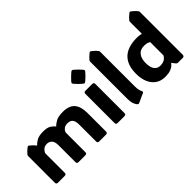

<svg xmlns="http://www.w3.org/2000/svg" viewBox="5 -1430 2106 2106"><g transform="rotate(-45 1058.5 -377.0)"><path d="M513.2 -448.7Q531.2 -470.7 569.1 -491.5Q606.9 -512.2 675.8 -512.2Q773.4 -512.2 816.9 -461.9Q860.4 -411.6 860.4 -311V-25.9Q860.4 -11.2 854.2 -5.6Q848.1 0 833.5 0H732.9Q718.3 0 712.2 -5.6Q706.1 -11.2 706.1 -25.9V-285.6Q706.1 -340.3 686 -364Q666 -387.7 626 -387.7Q590.3 -387.7 569.6 -371.8Q548.8 -356 540 -329.1V-25.9Q540 -11.2 533.9 -5.6Q527.8 0 513.2 0H412.6Q397.9 0 391.8 -5.6Q385.7 -11.2 385.7 -25.9V-285.6Q385.7 -338.9 363.8 -363.3Q341.8 -387.7 306.2 -387.7Q272.5 -387.7 252 -371.1Q231.4 -354.5 220.2 -329.1V-25.9Q220.2 -11.2 214.1 -5.6Q208 0 193.4 0H92.8Q78.1 0 72 -5.6Q65.9 -11.2 65.9 -25.9V-435.1Q65.9 -446.8 70.8 -453.1Q81.1 -466.8 95.5 -481Q109.9 -495.1 130.9 -511.2Q137.2 -516.1 143.1 -516.1Q148.4 -516.1 155.3 -511.2Q175.8 -495.1 190.4 -480.5Q205.1 -465.8 216.3 -450.2H218.8Q235.4 -471.2 270.5 -491.7Q305.7 -512.2 371.1 -512.2Q433.6 -512.2 463.9 -493.4Q494.1 -474.6 513.2 -448.7Z M969.7 -664.1Q969.7 -670.4 973.6 -675.3Q977.5 -680.2 983.9 -688Q997.6 -703.6 1015.6 -720.9Q1033.7 -738.3 1052.2 -754.4Q1064 -763.7 1069.8 -763.7Q1075.7 -763.7 1087.9 -754.4Q1127.4 -720.2 1155.3 -688Q1161.6 -680.7 1165.8 -675.5Q1169.9 -670.4 1169.9 -664.1Q1169.9 -657.7 1165.8 -652.8Q1161.6 -647.9 1154.8 -639.6Q1141.6 -624.5 1124 -607.2Q1106.4 -589.8 1087.9 -574.2Q1081.1 -568.4 1077.1 -566.7Q1073.2 -564.9 1069.8 -564.9Q1066.4 -564.9 1062.7 -566.7Q1059.1 -568.4 1051.3 -574.2Q1031.7 -589.8 1014.6 -607.2Q997.6 -624.5 983.9 -640.6Q977.5 -648.4 973.6 -653.1Q969.7 -657.7 969.7 -664.1ZM1146.5 -25.9Q1146.5 -11.2 1140.4 -5.6Q1134.3 0 1119.6 0H1019Q1004.4 0 998.3 -5.6Q992.2 -11.2 992.2 -25.9V-474.1Q992.2 -488.8 998.3 -494.4Q1004.4 -500 1019 -500H1119.6Q1134.3 -500 1140.4 -494.4Q1146.5 -488.8 1146.5 -474.1Z M1343.3 10.3Q1333 14.6 1328.6 14.6Q1324.2 14.6 1319.3 11.2Q1308.1 3.4 1293.7 -27.1Q1279.3 -57.6 1279.3 -121.1V-686.5Q1279.3 -698.2 1284.2 -704.6Q1304.7 -731.4 1344.2 -762.7Q1351.1 -767.6 1356.4 -767.6Q1362.8 -767.6 1368.7 -762.7Q1389.6 -746.6 1404.1 -732.4Q1418.5 -718.3 1428.7 -704.6Q1433.6 -698.2 1433.6 -686.5V-150.9Q1433.6 -118.7 1439 -95.9Q1444.3 -73.2 1451.7 -59.6Q1460 -43.5 1445.3 -36.6Z M1744.1 12.2Q1679.2 12.2 1633.5 -19.8Q1587.9 -51.8 1564.2 -108.2Q1540.5 -164.6 1540.5 -238.3Q1540.5 -335.4 1575 -395.8Q1609.4 -456.1 1672.1 -484.4Q1734.9 -512.7 1820.3 -512.7Q1849.6 -512.7 1868.9 -509.8Q1888.2 -506.8 1896.5 -504.4V-686.5Q1896.5 -698.2 1901.4 -704.6Q1921.9 -731.4 1961.4 -762.7Q1968.3 -767.6 1973.6 -767.6Q1980 -767.6 1985.8 -762.7Q2006.8 -746.6 2021.2 -732.4Q2035.6 -718.3 2045.9 -704.6Q2050.8 -698.2 2050.8 -686.5V-22.5Q2050.8 -13.2 2044.4 -6.6Q2038.1 0 2028.3 0H1955.6Q1947.8 0 1941.7 -2.2Q1935.5 -4.4 1930.2 -10.7L1899.9 -49.8H1896.5Q1890.1 -40 1873.8 -25.1Q1857.4 -10.3 1826.4 1Q1795.4 12.2 1744.1 12.2ZM1791.5 -112.8Q1835.4 -112.8 1860.6 -129.4Q1885.7 -146 1896.5 -171.4V-376Q1888.7 -380.9 1870.6 -387.7Q1852.5 -394.5 1819.8 -394.5Q1759.3 -394.5 1729 -355Q1698.7 -315.4 1698.7 -248.5Q1698.7 -179.2 1724.1 -146Q1749.5 -112.8 1791.5 -112.8Z"/></g></svg>

Font: ADLaM Display
Style: Regular
Weight: 400
Designer: Mark Jamra, Neil Patel, Concept: Andrew Footit
Foundry: Microsoft
Version: Version 2.000; ttfautohint (v1.8.4.7-5d5b);gftools[0.9.28]